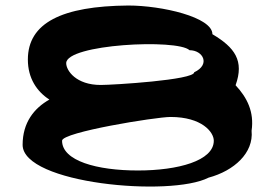

<svg xmlns="http://www.w3.org/2000/svg" viewBox="-20 -728 991 696"><path d="M62 -203C62 -62 598 -13 736 -84C829 -109 900 -174 892 -254C902 -322 876 -374 834 -419C866 -508 831 -556 750 -604C750 -666 566 -708 445 -708C204 -706 81 -645 81 -512C81 -444 114 -396 159 -367C104 -336 62 -284 62 -203ZM205 -218C205 -249 546 -304 598 -304C712 -304 755 -249 755 -218C755 -145 625 -110 480 -110C331 -110 205 -145 205 -218ZM220 -499C220 -568 623 -588 667 -546C716 -546 744 -494 684 -466C684 -438 389 -420 345 -420C256 -420 220 -472 220 -499Z"/></svg>

Font: Ampere
Style: SCUltExt
Weight: 400
Version: Version 1